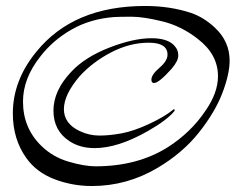

<svg xmlns="http://www.w3.org/2000/svg" viewBox="-20 -665 807 643"><path d="M749 -462Q749 -417 724.5 -353Q700 -289 646 -221Q592 -153 508 -103Q405 -42 288 -42Q222 -42 162 -65Q102 -88 68 -136Q23 -199 23 -285Q23 -396 102 -492Q226 -645 466 -645Q549 -645 619 -622Q663 -607 700 -572Q749 -526 749 -462ZM642 -535Q587 -578 523.5 -593.5Q460 -609 421 -609Q382 -609 363 -608Q283 -602 220.5 -566.5Q158 -531 116 -477Q57 -403 57 -325Q57 -236 119 -176Q157 -139 210 -123.5Q263 -108 300 -108Q440 -108 542 -172Q620 -222 668 -294Q710 -354 710 -410Q710 -483 642 -535ZM496 -387Q487 -387 487 -398Q487 -415 514 -438Q541 -461 541 -482Q541 -522 478 -522Q415 -522 353 -490Q291 -458 247 -410Q194 -348 194 -299.5Q194 -251 247 -226Q279 -211 313 -211Q347 -211 387.5 -218.5Q428 -226 479.5 -250Q531 -274 559 -297Q563 -301 564.5 -298Q566 -295 564 -293Q540 -263 475 -226Q375 -169 297 -169Q248 -169 213 -192Q159 -227 159 -294.5Q159 -362 219 -425Q265 -474 346 -505.5Q427 -537 487 -537Q547 -537 568 -507Q577 -496 577 -478.5Q577 -461 555 -435Q512 -387 496 -387Z"/></svg>

Font: Arizonia
Style: Regular
Weight: 400
Designer: Robert E. Leuschke
Foundry: Robert E. Leuschke
Version: Version 1.003